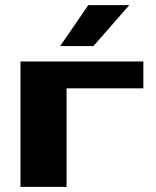

<svg xmlns="http://www.w3.org/2000/svg" viewBox="-20 -730 610 750"><path d="M60 0V-490H540V-385H240V0ZM215 -550 325 -710H485L345 -550Z"/></svg>

Font: Xolonium
Style: Bold
Weight: 700
Designer: Severin Meyer
Version: Version 4.2